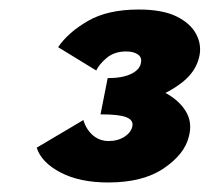

<svg xmlns="http://www.w3.org/2000/svg" viewBox="-20 -782 440 403"><path d="M232 -562 240 -607Q286 -607 319.5 -591Q353 -575 369 -550Q385 -525 376 -494Q367 -458 323.5 -428.5Q280 -399 207 -399Q147 -399 107 -420Q67 -441 57 -472L155 -530Q161 -510 175 -498Q189 -486 208 -486Q228 -486 242 -495.5Q256 -505 258 -518Q260 -530 245 -536Q230 -542 191 -542L206 -618Q237 -618 255.5 -627Q274 -636 276 -651Q278 -662 269 -668Q260 -674 245 -674Q220 -674 204 -660.5Q188 -647 182 -634L102 -683Q123 -714 164.5 -738Q206 -762 271 -762Q321 -762 350.5 -747.5Q380 -733 392 -710Q404 -687 398 -662Q391 -632 363.5 -610Q336 -588 300 -575.5Q264 -563 232 -562Z"/></svg>

Font: Ysabeau Infant Black
Style: Italic
Weight: 900
Italic angle: -12°
Designer: Christian Thalmann (Catharsis Fonts)
Version: Version 2.001;gftools[0.9.30]; featfreeze: ss01,ss02,lnum